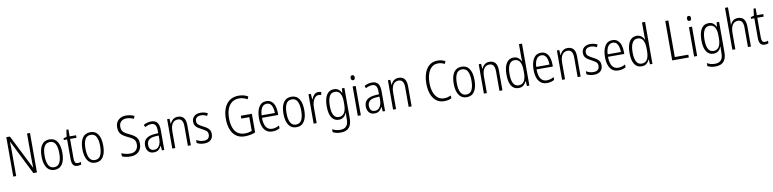

<svg xmlns="http://www.w3.org/2000/svg" viewBox="-5 -1972 13793 3425"><g transform="rotate(-10 6891.0 -259.5)"><path d="M512 0H447L136 -623H133Q134 -590 135 -555Q136 -520 136 -480V0H83V-714H148L459 -96H462Q461 -132 459.5 -172Q458 -212 458 -242V-714H512Z M1020 -267Q1020 -136 972.5 -63Q925 10 831 10Q739 10 690.5 -63.5Q642 -137 642 -267Q642 -399 690 -470.5Q738 -542 832 -542Q926 -542 973 -469Q1020 -396 1020 -267ZM698 -267Q698 -157 730.5 -97.5Q763 -38 831 -38Q900 -38 932 -96.5Q964 -155 964 -267Q964 -373 933.5 -433.5Q903 -494 832 -494Q762 -494 730 -435.5Q698 -377 698 -267Z M1260 -38Q1275 -38 1289.5 -41Q1304 -44 1315 -49V-3Q1302 3 1285 6.5Q1268 10 1248 10Q1193 10 1168.5 -24.5Q1144 -59 1144 -130V-486H1085V-517L1144 -533L1161 -658H1198V-532H1314V-486H1198V-133Q1198 -85 1211.5 -61.5Q1225 -38 1260 -38Z M1760 -267Q1760 -136 1712.5 -63Q1665 10 1571 10Q1479 10 1430.5 -63.5Q1382 -137 1382 -267Q1382 -399 1430 -470.5Q1478 -542 1572 -542Q1666 -542 1713 -469Q1760 -396 1760 -267ZM1438 -267Q1438 -157 1470.5 -97.5Q1503 -38 1571 -38Q1640 -38 1672 -96.5Q1704 -155 1704 -267Q1704 -373 1673.5 -433.5Q1643 -494 1572 -494Q1502 -494 1470 -435.5Q1438 -377 1438 -267Z M2411 -189Q2411 -95 2356 -42.5Q2301 10 2210 10Q2120 10 2054 -19V-77Q2086 -61 2127.5 -51.5Q2169 -42 2210 -42Q2279 -42 2316.5 -81Q2354 -120 2354 -185Q2354 -227 2339.5 -253.5Q2325 -280 2294.5 -300Q2264 -320 2215 -342Q2169 -364 2134 -388Q2099 -412 2079.5 -448Q2060 -484 2060 -541Q2060 -628 2114 -676Q2168 -724 2252 -724Q2295 -724 2333 -714.5Q2371 -705 2401 -690L2381 -641Q2348 -657 2315 -664.5Q2282 -672 2252 -672Q2189 -672 2153 -637.5Q2117 -603 2117 -543Q2117 -499 2132.5 -472Q2148 -445 2178 -425.5Q2208 -406 2251 -386Q2302 -362 2338 -337Q2374 -312 2392.5 -277Q2411 -242 2411 -189Z M2674 -542Q2750 -542 2784.5 -497.5Q2819 -453 2819 -359V0H2777L2769 -85H2767Q2748 -44 2716 -17Q2684 10 2627 10Q2561 10 2527.5 -33Q2494 -76 2494 -139Q2494 -219 2545.5 -260.5Q2597 -302 2693 -309L2764 -314V-355Q2764 -431 2741 -463Q2718 -495 2669 -495Q2616 -495 2554 -461L2536 -504Q2567 -522 2602 -532Q2637 -542 2674 -542ZM2699 -267Q2550 -257 2550 -140Q2550 -88 2574 -61.5Q2598 -35 2640 -35Q2702 -35 2733.5 -84Q2765 -133 2765 -216V-272Z M3158 -542Q3227 -542 3263.5 -498.5Q3300 -455 3300 -363V0H3246V-353Q3246 -425 3221.5 -459.5Q3197 -494 3150 -494Q3087 -494 3052.5 -444.5Q3018 -395 3018 -294V0H2964V-532H3007L3013 -440H3017Q3033 -482 3068.5 -512Q3104 -542 3158 -542Z M3703 -136Q3703 -67 3661.5 -28.5Q3620 10 3542 10Q3499 10 3465.5 0.5Q3432 -9 3409 -22V-78Q3435 -61 3469.5 -50Q3504 -39 3541 -39Q3595 -39 3621.5 -64.5Q3648 -90 3648 -134Q3648 -177 3622 -200Q3596 -223 3543 -250Q3505 -269 3475.5 -289Q3446 -309 3429 -336.5Q3412 -364 3412 -407Q3412 -467 3454 -504.5Q3496 -542 3570 -542Q3606 -542 3638.5 -533.5Q3671 -525 3698 -510L3676 -465Q3654 -479 3626 -487Q3598 -495 3569 -495Q3521 -495 3493 -472Q3465 -449 3465 -408Q3465 -367 3491.5 -344.5Q3518 -322 3572 -294Q3610 -275 3639 -255Q3668 -235 3685.5 -207Q3703 -179 3703 -136Z M4269 -364H4469V-27Q4425 -8 4376.5 1Q4328 10 4278 10Q4183 10 4120.5 -36.5Q4058 -83 4027 -165.5Q3996 -248 3996 -356Q3996 -465 4029.5 -548Q4063 -631 4128.5 -677.5Q4194 -724 4291 -724Q4337 -724 4379.5 -713.5Q4422 -703 4461 -680L4439 -632Q4402 -654 4365 -664Q4328 -674 4291 -674Q4213 -674 4160.5 -634.5Q4108 -595 4081 -524Q4054 -453 4054 -356Q4054 -261 4078.5 -190.5Q4103 -120 4154.5 -80.5Q4206 -41 4284 -41Q4322 -41 4354.5 -47Q4387 -53 4414 -63V-313H4269Z M4761 -542Q4819 -542 4856.5 -509.5Q4894 -477 4911.5 -422.5Q4929 -368 4929 -303V-262H4634Q4635 -152 4672 -95Q4709 -38 4783 -38Q4847 -38 4910 -75V-23Q4881 -7 4849 1.5Q4817 10 4779 10Q4711 10 4667 -24Q4623 -58 4601.5 -120Q4580 -182 4580 -264Q4580 -391 4626 -466.5Q4672 -542 4761 -542ZM4761 -495Q4706 -495 4673.5 -448Q4641 -401 4636 -307H4876Q4876 -359 4864 -402Q4852 -445 4826.5 -470Q4801 -495 4761 -495Z M5402 -267Q5402 -136 5354.5 -63Q5307 10 5213 10Q5121 10 5072.5 -63.5Q5024 -137 5024 -267Q5024 -399 5072 -470.5Q5120 -542 5214 -542Q5308 -542 5355 -469Q5402 -396 5402 -267ZM5080 -267Q5080 -157 5112.5 -97.5Q5145 -38 5213 -38Q5282 -38 5314 -96.5Q5346 -155 5346 -267Q5346 -373 5315.5 -433.5Q5285 -494 5214 -494Q5144 -494 5112 -435.5Q5080 -377 5080 -267Z M5702 -541Q5715 -541 5729 -539Q5743 -537 5755 -532L5746 -479Q5736 -482 5724 -484.5Q5712 -487 5699 -487Q5662 -487 5634.5 -458.5Q5607 -430 5592.5 -383.5Q5578 -337 5579 -282V0H5524V-532H5567L5575 -429H5578Q5594 -472 5624 -506.5Q5654 -541 5702 -541Z M5984 -542Q6036 -542 6068 -517.5Q6100 -493 6120 -452H6123L6130 -532H6175V19Q6175 126 6127 183.5Q6079 241 5973 241Q5931 241 5896.5 232.5Q5862 224 5832 209V155Q5864 173 5899 182.5Q5934 192 5973 192Q6047 192 6083.5 152Q6120 112 6120 27V-4Q6120 -24 6121 -46Q6122 -68 6124 -93H6120Q6102 -45 6066.5 -17.5Q6031 10 5979 10Q5897 10 5852 -59Q5807 -128 5807 -263Q5807 -396 5852 -469Q5897 -542 5984 -542ZM5992 -493Q5925 -493 5894 -432Q5863 -371 5863 -263Q5863 -149 5894.5 -93.5Q5926 -38 5989 -38Q6036 -38 6065 -64.5Q6094 -91 6107.5 -136Q6121 -181 6121 -237V-294Q6121 -387 6091 -440Q6061 -493 5992 -493Z M6352 -731Q6371 -731 6380 -718.5Q6389 -706 6389 -686Q6389 -641 6352 -641Q6334 -641 6324.5 -653Q6315 -665 6315 -686Q6315 -706 6324 -718.5Q6333 -731 6352 -731ZM6379 -532V0H6324V-532Z M6673 -542Q6749 -542 6783.5 -497.5Q6818 -453 6818 -359V0H6776L6768 -85H6766Q6747 -44 6715 -17Q6683 10 6626 10Q6560 10 6526.5 -33Q6493 -76 6493 -139Q6493 -219 6544.5 -260.5Q6596 -302 6692 -309L6763 -314V-355Q6763 -431 6740 -463Q6717 -495 6668 -495Q6615 -495 6553 -461L6535 -504Q6566 -522 6601 -532Q6636 -542 6673 -542ZM6698 -267Q6549 -257 6549 -140Q6549 -88 6573 -61.5Q6597 -35 6639 -35Q6701 -35 6732.5 -84Q6764 -133 6764 -216V-272Z M7157 -542Q7226 -542 7262.5 -498.5Q7299 -455 7299 -363V0H7245V-353Q7245 -425 7220.5 -459.5Q7196 -494 7149 -494Q7086 -494 7051.5 -444.5Q7017 -395 7017 -294V0H6963V-532H7006L7012 -440H7016Q7032 -482 7067.5 -512Q7103 -542 7157 -542Z M7895 -673Q7823 -673 7776.5 -629.5Q7730 -586 7707.5 -514.5Q7685 -443 7685 -357Q7685 -261 7710 -190Q7735 -119 7782 -80Q7829 -41 7895 -41Q7933 -41 7964.5 -49.5Q7996 -58 8021 -69V-18Q7995 -5 7962.5 2.5Q7930 10 7890 10Q7807 10 7748 -34.5Q7689 -79 7658 -162Q7627 -245 7627 -358Q7627 -434 7643.5 -500Q7660 -566 7693 -616.5Q7726 -667 7776.5 -695.5Q7827 -724 7894 -724Q7970 -724 8034 -690L8012 -642Q7958 -673 7895 -673Z M8486 -267Q8486 -136 8438.5 -63Q8391 10 8297 10Q8205 10 8156.5 -63.5Q8108 -137 8108 -267Q8108 -399 8156 -470.5Q8204 -542 8298 -542Q8392 -542 8439 -469Q8486 -396 8486 -267ZM8164 -267Q8164 -157 8196.5 -97.5Q8229 -38 8297 -38Q8366 -38 8398 -96.5Q8430 -155 8430 -267Q8430 -373 8399.5 -433.5Q8369 -494 8298 -494Q8228 -494 8196 -435.5Q8164 -377 8164 -267Z M8802 -542Q8871 -542 8907.5 -498.5Q8944 -455 8944 -363V0H8890V-353Q8890 -425 8865.5 -459.5Q8841 -494 8794 -494Q8731 -494 8696.5 -444.5Q8662 -395 8662 -294V0H8608V-532H8651L8657 -440H8661Q8677 -482 8712.5 -512Q8748 -542 8802 -542Z M9237 10Q9152 10 9107.5 -59Q9063 -128 9063 -262Q9063 -398 9109 -470Q9155 -542 9238 -542Q9291 -542 9326 -513.5Q9361 -485 9377 -446H9380Q9379 -468 9378 -488.5Q9377 -509 9377 -527V-760H9432V0H9388L9381 -89H9377Q9360 -48 9326.5 -19Q9293 10 9237 10ZM9246 -38Q9313 -38 9345 -90.5Q9377 -143 9377 -240V-286Q9377 -386 9345.5 -439.5Q9314 -493 9247 -493Q9184 -493 9151.5 -433.5Q9119 -374 9119 -261Q9119 -153 9149.5 -95.5Q9180 -38 9246 -38Z M9735 -542Q9793 -542 9830.5 -509.5Q9868 -477 9885.5 -422.5Q9903 -368 9903 -303V-262H9608Q9609 -152 9646 -95Q9683 -38 9757 -38Q9821 -38 9884 -75V-23Q9855 -7 9823 1.5Q9791 10 9753 10Q9685 10 9641 -24Q9597 -58 9575.5 -120Q9554 -182 9554 -264Q9554 -391 9600 -466.5Q9646 -542 9735 -542ZM9735 -495Q9680 -495 9647.5 -448Q9615 -401 9610 -307H9850Q9850 -359 9838 -402Q9826 -445 9800.5 -470Q9775 -495 9735 -495Z M10218 -542Q10287 -542 10323.5 -498.5Q10360 -455 10360 -363V0H10306V-353Q10306 -425 10281.5 -459.5Q10257 -494 10210 -494Q10147 -494 10112.5 -444.5Q10078 -395 10078 -294V0H10024V-532H10067L10073 -440H10077Q10093 -482 10128.5 -512Q10164 -542 10218 -542Z M10763 -136Q10763 -67 10721.5 -28.5Q10680 10 10602 10Q10559 10 10525.5 0.5Q10492 -9 10469 -22V-78Q10495 -61 10529.5 -50Q10564 -39 10601 -39Q10655 -39 10681.5 -64.5Q10708 -90 10708 -134Q10708 -177 10682 -200Q10656 -223 10603 -250Q10565 -269 10535.5 -289Q10506 -309 10489 -336.5Q10472 -364 10472 -407Q10472 -467 10514 -504.5Q10556 -542 10630 -542Q10666 -542 10698.5 -533.5Q10731 -525 10758 -510L10736 -465Q10714 -479 10686 -487Q10658 -495 10629 -495Q10581 -495 10553 -472Q10525 -449 10525 -408Q10525 -367 10551.5 -344.5Q10578 -322 10632 -294Q10670 -275 10699 -255Q10728 -235 10745.5 -207Q10763 -179 10763 -136Z M11029 -542Q11087 -542 11124.5 -509.5Q11162 -477 11179.5 -422.5Q11197 -368 11197 -303V-262H10902Q10903 -152 10940 -95Q10977 -38 11051 -38Q11115 -38 11178 -75V-23Q11149 -7 11117 1.5Q11085 10 11047 10Q10979 10 10935 -24Q10891 -58 10869.5 -120Q10848 -182 10848 -264Q10848 -391 10894 -466.5Q10940 -542 11029 -542ZM11029 -495Q10974 -495 10941.5 -448Q10909 -401 10904 -307H11144Q11144 -359 11132 -402Q11120 -445 11094.5 -470Q11069 -495 11029 -495Z M11466 10Q11381 10 11336.5 -59Q11292 -128 11292 -262Q11292 -398 11338 -470Q11384 -542 11467 -542Q11520 -542 11555 -513.5Q11590 -485 11606 -446H11609Q11608 -468 11607 -488.5Q11606 -509 11606 -527V-760H11661V0H11617L11610 -89H11606Q11589 -48 11555.5 -19Q11522 10 11466 10ZM11475 -38Q11542 -38 11574 -90.5Q11606 -143 11606 -240V-286Q11606 -386 11574.5 -439.5Q11543 -493 11476 -493Q11413 -493 11380.5 -433.5Q11348 -374 11348 -261Q11348 -153 11378.5 -95.5Q11409 -38 11475 -38Z M12019 0V-714H12075V-51H12320V0Z M12444 -731Q12463 -731 12472 -718.5Q12481 -706 12481 -686Q12481 -641 12444 -641Q12426 -641 12416.5 -653Q12407 -665 12407 -686Q12407 -706 12416 -718.5Q12425 -731 12444 -731ZM12471 -532V0H12416V-532Z M12771 -542Q12823 -542 12855 -517.5Q12887 -493 12907 -452H12910L12917 -532H12962V19Q12962 126 12914 183.5Q12866 241 12760 241Q12718 241 12683.5 232.5Q12649 224 12619 209V155Q12651 173 12686 182.5Q12721 192 12760 192Q12834 192 12870.5 152Q12907 112 12907 27V-4Q12907 -24 12908 -46Q12909 -68 12911 -93H12907Q12889 -45 12853.5 -17.5Q12818 10 12766 10Q12684 10 12639 -59Q12594 -128 12594 -263Q12594 -396 12639 -469Q12684 -542 12771 -542ZM12779 -493Q12712 -493 12681 -432Q12650 -371 12650 -263Q12650 -149 12681.5 -93.5Q12713 -38 12776 -38Q12823 -38 12852 -64.5Q12881 -91 12894.5 -136Q12908 -181 12908 -237V-294Q12908 -387 12878 -440Q12848 -493 12779 -493Z M13163 -518Q13163 -477 13160 -443H13164Q13179 -483 13214 -512.5Q13249 -542 13302 -542Q13445 -542 13445 -360V0H13391V-351Q13391 -427 13366 -460Q13341 -493 13294 -493Q13233 -493 13198 -443Q13163 -393 13163 -289V0H13109V-760H13163Z M13708 -38Q13723 -38 13737.5 -41Q13752 -44 13763 -49V-3Q13750 3 13733 6.5Q13716 10 13696 10Q13641 10 13616.5 -24.5Q13592 -59 13592 -130V-486H13533V-517L13592 -533L13609 -658H13646V-532H13762V-486H13646V-133Q13646 -85 13659.5 -61.5Q13673 -38 13708 -38Z"/></g></svg>

Font: Noto Sans Georgian Condensed Light
Style: Regular
Weight: 300
Width: 3
Designer: Monotype Design Team, Akaki Razmadze
Foundry: Google LLC
Version: Version 2.005; ttfautohint (v1.8.4.7-5d5b)